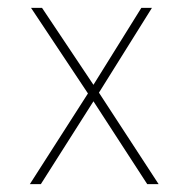

<svg xmlns="http://www.w3.org/2000/svg" viewBox="-20 -469 478 489"><path d="M56 0 204 -231 59 -449H87L218 -253L340 -449H367L232 -233L384 0H355L218 -211L84 0Z"/></svg>

Font: Inconsolata SemiCondensed ExtraLight
Style: Regular
Weight: 200
Width: 4
Monospace: yes
Designer: Raph Levien, Cyreal, Brenton Simpson
Foundry: Raph Levien, Cyreal, Google
Version: Version 3.100; ttfautohint (v1.8.4.7-5d5b)